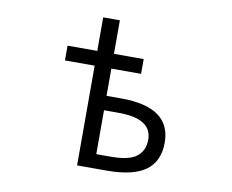

<svg xmlns="http://www.w3.org/2000/svg" viewBox="-81 -856 1162 963"><g transform="rotate(10 500.0 -375.0)"><path d="M454.1 -367.2H528.3Q782.2 -367.2 782.2 -186.5Q782.2 -91.8 718.8 -44.9Q655.3 2 519.5 2H369.1V-505.9H217.8V-581.1H369.1V-752H454.1V-581.1H605.5V-505.9H454.1ZM454.1 -70.3H528.3Q622.1 -70.3 660.2 -101.1Q698.2 -131.8 698.2 -186.5Q698.2 -293.9 528.3 -293.9H454.1Z"/></g></svg>

Font: GenEi Gothic M Regular
Style: Regular
Weight: 400
Designer: o_tamon (Modified); [Source Han Sans]
Ryoko NISHIZUKA  (kana & ideographs); Paul D. Hunt (Latin, Greek & Cyrillic); Wenl
Version: Version 1.1a;Original Version 1.004